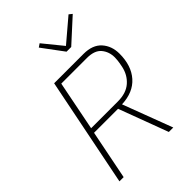

<svg xmlns="http://www.w3.org/2000/svg" viewBox="-265 -1045 1160 1160"><g transform="rotate(-45 314.5 -465.5)"><path d="M86 0H50L190 -698H441Q518 -698 557 -654.5Q596 -611 596 -545Q596 -443 542.5 -382.5Q489 -322 390 -318L510 0H472L354 -316H149ZM385 -348Q456 -348 497.5 -384.5Q539 -421 551 -479Q557 -509 558.5 -524.5Q560 -540 560 -549Q560 -598 531.5 -632Q503 -666 438 -666H219L156 -348ZM378 -780 277 -916 299 -931 400 -807 546 -931 566 -915 418 -780Z"/></g></svg>

Font: IBM Plex Sans ExtLt
Style: Italic
Weight: 200
Italic angle: -11°
Designer: Mike Abbink, Paul van der Laan, Pieter van Rosmalen
Foundry: Bold Monday
Version: Version 3.005